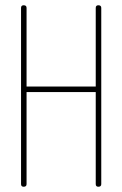

<svg xmlns="http://www.w3.org/2000/svg" viewBox="-20 -710 465 730"><path d="M70 0Q60 0 60 -10V-680Q60 -690 70 -690Q81 -690 81 -680V-381H344V-680Q344 -690 354 -690Q365 -690 365 -680V-10Q365 0 354 0Q344 0 344 -10V-360H81V-10Q81 0 70 0Z"/></svg>

Font: Zen Loop
Style: Regular
Weight: 400
Designer: Yoshimichi Ohira
Foundry: A-1 Corp ZenFonts
Version: Version 1.000; ttfautohint (v1.8.3)